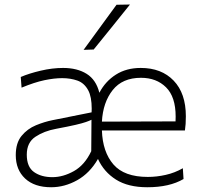

<svg xmlns="http://www.w3.org/2000/svg" viewBox="-20 -798 861 828"><path d="M200.5 9.5Q128.5 9.5 88.2 -28.2Q48 -66 48 -129Q48 -181.5 73 -212Q98 -242.5 135 -257.8Q172 -273 207.5 -280L375 -313.5Q375.5 -321.5 375.5 -329Q375.5 -380.5 360.5 -408.5Q343.5 -440 313.8 -450.5Q284 -461 248 -461Q213.5 -461 171 -452Q128.5 -443 73 -420L69.5 -466Q105.5 -481.5 155.5 -493.2Q205.5 -505 252 -505Q313 -505 353.8 -479.5Q394.5 -454 408.5 -398Q434.5 -447.5 479.8 -476.2Q525 -505 587 -505Q676.5 -505 729 -450.2Q781.5 -395.5 781.5 -296.5Q781.5 -261 777.5 -235.5H419.5Q422.5 -143 469 -89Q515.5 -35 617.5 -35Q655.5 -35 694.5 -43.8Q733.5 -52.5 768.5 -72.5L771.5 -26Q711 9.5 615 9.5Q532.5 9.5 480.2 -23.5Q428 -56.5 402.5 -112.5Q367 -51 312.8 -20.8Q258.5 9.5 200.5 9.5ZM588 -462.5Q508 -462.5 466 -409.5Q424 -356.5 419.5 -273.5L737 -274.5Q737.5 -283.5 737.5 -295.5Q737.5 -380.5 696 -421.5Q654.5 -462.5 588 -462.5ZM206 -34Q252 -34 298.8 -60.2Q345.5 -86.5 373.5 -146L374.5 -281.5Q365.5 -277 350.5 -271.8Q335.5 -266.5 305.5 -259.5Q275.5 -252.5 222 -242.5Q170 -233 132.8 -208.2Q95.5 -183.5 95.5 -131Q95.5 -78 126.8 -56Q158 -34 206 -34ZM340.5 -583Q376 -632 412 -681Q447.5 -729.5 482.5 -777.5L540.5 -778.5Q501 -729 462 -680.8Q423 -632.5 384 -584.5Z"/></svg>

Font: Heraclito ExtraLight
Style: Regular
Weight: 200
Designer: Kostas Bartsokas (font) & Cristiano Sobral (main changes)
Foundry: Kostas Bartsokas (font) & Cristiano Sobral (main changes)
Version: Version 1.00;July 8, 2020;FontCreator 13.0.0.2655 64-bit